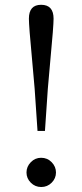

<svg xmlns="http://www.w3.org/2000/svg" viewBox="-20 -749 336 782"><path d="M147.5 -106.4Q172.9 -106.4 190.4 -88.4Q208 -70.3 208 -46.4Q208 -22.5 190.4 -4.9Q172.9 12.7 147.9 12.7Q123 12.7 105.5 -4.9Q87.9 -22.5 87.9 -46.4Q87.9 -70.3 105.5 -88.4Q123 -106.4 147.5 -106.4ZM132.8 -215.8 121.1 -387.7Q117.2 -432.6 110.4 -508.8Q97.7 -642.6 97.7 -672.9Q97.7 -729.5 147.5 -729.5Q198.2 -729.5 198.2 -672.9Q198.2 -642.6 185.5 -508.8Q178.7 -432.6 174.8 -387.7L163.1 -215.8Z"/></svg>

Font: Bpmf Zihi Only R
Style: R
Weight: 400
Foundry: But Ko
Version: Version 1.320